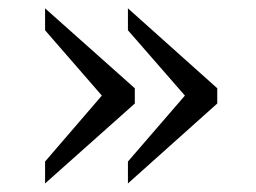

<svg xmlns="http://www.w3.org/2000/svg" viewBox="-20 -504 614 460"><path d="M286.5 -484 500.5 -292.5V-256L286.5 -64.5V-117L423 -275L286.5 -431.5ZM88 -484 303 -292.5V-256L88 -64.5V-117L224 -275L88 -431.5Z"/></svg>

Font: MM Phetkon
Style: Regular
Weight: 400
Designer: Khon Soe Zaw Thu
Version: Version 1.00 July 15, 2016, initial release